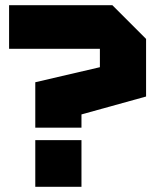

<svg xmlns="http://www.w3.org/2000/svg" viewBox="-20 -720 598 740"><path d="M116 0V-180H294V0ZM294 -228H116V-403L365 -461V-532H15V-700H413L543 -570V-348L294 -279Z"/></svg>

Font: Tektur ExtraBold
Style: Regular
Weight: 800
Designer: Adam Jagosz
Foundry: Adam Jagosz
Version: Version 1.005;gftools[0.9.30]